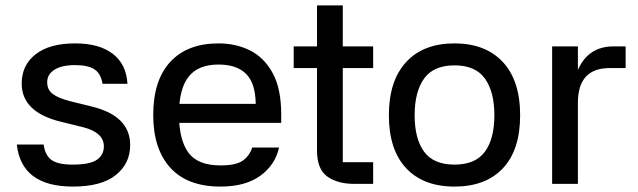

<svg xmlns="http://www.w3.org/2000/svg" viewBox="-20 -678 2353 708"><path d="M358 -369Q352 -407 328 -422.5Q304 -438 257 -438Q208 -438 181 -421Q154 -404 154 -375Q154 -347 174.5 -331.5Q195 -316 238 -305L315 -286Q460 -252 460 -143Q460 -75 407 -32.5Q354 10 249 10Q59 10 42 -145H141Q146 -106 169.5 -88.5Q193 -71 247 -71Q312 -71 337.5 -89Q363 -107 363 -138Q363 -191 282 -210L205 -229Q60 -264 60 -370Q60 -438 111.5 -478Q163 -518 257 -518Q346 -518 396 -479.5Q446 -441 450 -369Z M595 -295H923Q922 -371 887.5 -405.5Q853 -440 786 -440Q710 -440 675 -394.5Q640 -349 640 -257Q640 -163 674.5 -115.5Q709 -68 793 -68Q850 -68 875 -85.5Q900 -103 910 -134H1009Q995 -70 940 -30Q885 10 793 10Q671 10 608 -59.5Q545 -129 545 -254Q545 -382 608 -450Q671 -518 786 -518Q850 -518 902 -492Q954 -466 985.5 -408.5Q1017 -351 1017 -256V-225H594Z M1356 -427H1244V-80H1356V0H1285Q1225 0 1187 -27Q1149 -54 1149 -123V-427H1063V-507H1149V-658H1244V-507H1356Z M1656 10Q1541 10 1477.5 -58Q1414 -126 1414 -253Q1414 -380 1477.5 -449Q1541 -518 1656 -518Q1770 -518 1834 -449.5Q1898 -381 1898 -253Q1898 -125 1834.5 -57.5Q1771 10 1656 10ZM1656 -71Q1733 -71 1768 -118.5Q1803 -166 1803 -253Q1803 -340 1768 -388.5Q1733 -437 1656 -437Q1579 -437 1544 -388.5Q1509 -340 1509 -253Q1509 -166 1544 -118.5Q1579 -71 1656 -71Z M2111 0H2016V-507H2111V-420Q2149 -507 2243 -507H2287V-427H2228Q2111 -427 2111 -299Z"/></svg>

Font: 42dot Sans Medium
Style: Regular
Weight: 500
Designer: 42dot
Version: Version 1.000